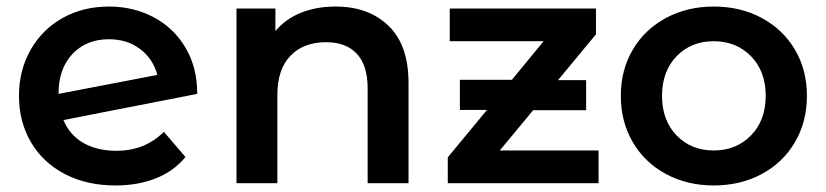

<svg xmlns="http://www.w3.org/2000/svg" viewBox="-20 -560 2525 587"><path d="M481 -157 547 -80Q512 -37 457 -15Q402 7 333 7Q245 7 178 -28Q111 -63 74.5 -125.5Q38 -188 38 -267Q38 -345 73.5 -407.5Q109 -470 171.5 -505Q234 -540 313 -540Q388 -540 449.5 -507.5Q511 -475 547 -414.5Q583 -354 583 -273L174 -193Q193 -147 235 -123Q277 -99 336 -99Q423 -99 481 -157ZM159 -274V-273L461 -331Q448 -380 408.5 -410Q369 -440 313 -440Q244 -440 201.5 -395Q159 -350 159 -274Z M1229 -306V0H1104V-290Q1104 -360 1071 -395.5Q1038 -431 977 -431Q908 -431 868 -389.5Q828 -348 828 -270V0H703V-534H822V-465Q853 -502 900 -521Q947 -540 1006 -540Q1107 -540 1168 -481Q1229 -422 1229 -306Z M1810 -100V0H1349V-79L1469 -224H1386V-316H1545L1642 -434H1355V-534H1802V-455L1686 -315H1772V-223H1610L1508 -100Z M1878 -267Q1878 -346 1914.5 -408Q1951 -470 2016 -505Q2081 -540 2162 -540Q2244 -540 2309 -505Q2374 -470 2410.5 -408Q2447 -346 2447 -267Q2447 -188 2410.5 -125.5Q2374 -63 2309 -28Q2244 7 2162 7Q2081 7 2016 -28Q1951 -63 1914.5 -125.5Q1878 -188 1878 -267ZM2321 -267Q2321 -342 2276 -388Q2231 -434 2162 -434Q2093 -434 2048.5 -388Q2004 -342 2004 -267Q2004 -192 2048.5 -146Q2093 -100 2162 -100Q2231 -100 2276 -146Q2321 -192 2321 -267Z"/></svg>

Font: Montserrat Alternates SemiBold
Style: Regular
Weight: 600
Designer: Julieta Ulanovsky
Foundry: Julieta Ulanovsky
Version: Version 7.200